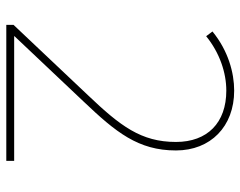

<svg xmlns="http://www.w3.org/2000/svg" viewBox="-97 -667 764 610"><g transform="rotate(90 285.0 -362.0)"><path d="M491 0V-25H95V-26L303 -246C400 -348 458 -419 458 -539C458 -649 382 -724 268 -724C211 -724 141 -705 80 -655L95 -635C148 -678 211 -699 268 -699C370 -699 431 -639 431 -539C431 -428 380 -362 283 -260L59 -23V0Z"/></g></svg>

Font: Noto Sans Lao UI Thin
Style: Regular
Weight: 100
Designer: Monotype Design Team
Foundry: Monotype Imaging Inc.
Version: Version 2.000